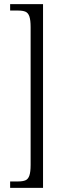

<svg xmlns="http://www.w3.org/2000/svg" viewBox="-20 -780 306 928"><path d="M29 97H67Q90 97 103 91.5Q116 86 122 68.5Q128 51 128 17V-649Q128 -683 122 -700.5Q116 -718 103 -723.5Q90 -729 67 -729H29V-760H188V128H29Z"/></svg>

Font: Noto Serif CondLight
Style: Regular
Weight: 300
Width: 3
Designer: Monotype Design Team
Foundry: Monotype Imaging Inc.
Version: Version 1.001